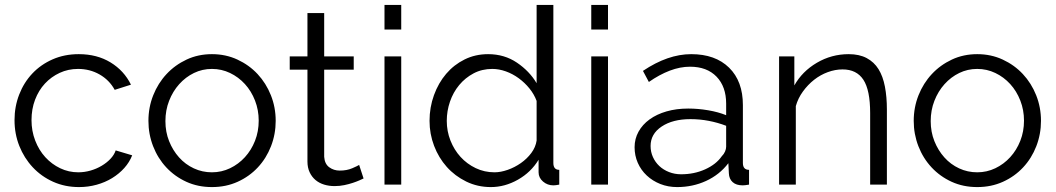

<svg xmlns="http://www.w3.org/2000/svg" viewBox="-20 -750 4288 780"><path d="M39 -262Q39 -317 58 -366Q77 -415 111.5 -451.5Q146 -488 194 -509Q242 -530 300 -530Q374 -530 429 -496.5Q484 -463 512 -406L446 -385Q424 -425 384.5 -447.5Q345 -470 297 -470Q257 -470 222.5 -454Q188 -438 162.5 -410.5Q137 -383 122.5 -345Q108 -307 108 -262Q108 -218 123 -179Q138 -140 164 -111.5Q190 -83 224.5 -66.5Q259 -50 298 -50Q323 -50 347.5 -57Q372 -64 393 -76.5Q414 -89 429 -105Q444 -121 450 -139L517 -119Q506 -91 485 -67.5Q464 -44 435.5 -26.5Q407 -9 372.5 0.5Q338 10 301 10Q244 10 196 -11.5Q148 -33 113 -70.5Q78 -108 58.5 -157Q39 -206 39 -262Z M841 10Q784 10 737 -11.5Q690 -33 655.5 -70Q621 -107 602 -156Q583 -205 583 -259Q583 -314 602.5 -363Q622 -412 656.5 -449Q691 -486 738 -508Q785 -530 841 -530Q897 -530 944.5 -508Q992 -486 1026.5 -449Q1061 -412 1080.5 -363Q1100 -314 1100 -259Q1100 -205 1081 -156Q1062 -107 1027.5 -70Q993 -33 945.5 -11.5Q898 10 841 10ZM652 -258Q652 -214 667 -176.5Q682 -139 707.5 -110.5Q733 -82 767.5 -66Q802 -50 841 -50Q880 -50 914.5 -66.5Q949 -83 975 -111.5Q1001 -140 1016 -178Q1031 -216 1031 -260Q1031 -303 1016 -341.5Q1001 -380 975 -408.5Q949 -437 914.5 -453.5Q880 -470 841 -470Q802 -470 768 -453.5Q734 -437 708 -408Q682 -379 667 -340.5Q652 -302 652 -258Z M1457 -25Q1451 -22 1439.5 -17Q1428 -12 1413 -7Q1398 -2 1379 2Q1360 6 1339 6Q1317 6 1297 0Q1277 -6 1262 -18.5Q1247 -31 1238 -50Q1229 -69 1229 -94V-467H1157V-521H1229V-697H1297V-521H1417V-467H1297V-113Q1299 -84 1317.5 -70.5Q1336 -57 1360 -57Q1389 -57 1411 -66.5Q1433 -76 1439 -80Z M1542 0V-521H1610V0ZM1542 -630V-730H1610V-630Z M1974 10Q1920 10 1874 -12.5Q1828 -35 1795 -72Q1762 -109 1743.5 -157.5Q1725 -206 1725 -259Q1725 -314 1743 -363.5Q1761 -413 1792.5 -450Q1824 -487 1867.5 -508.5Q1911 -530 1963 -530Q2029 -530 2080 -495.5Q2131 -461 2160 -412V-730H2228V-88Q2228 -60 2252 -60V0Q2237 3 2228 3Q2204 3 2186 -12.5Q2168 -28 2168 -50V-101Q2137 -50 2084 -20Q2031 10 1974 10ZM1989 -50Q2014 -50 2042.5 -60Q2071 -70 2096 -87.5Q2121 -105 2138.5 -128.5Q2156 -152 2160 -179V-340Q2150 -367 2131 -390.5Q2112 -414 2087.5 -432Q2063 -450 2035 -460Q2007 -470 1980 -470Q1938 -470 1904 -452Q1870 -434 1845.5 -404.5Q1821 -375 1808 -337Q1795 -299 1795 -259Q1795 -217 1810 -179Q1825 -141 1851 -112.5Q1877 -84 1912.5 -67Q1948 -50 1989 -50Z M2382 0V-521H2450V0ZM2382 -630V-730H2450V-630Z M2731 10Q2694 10 2662.5 -2.5Q2631 -15 2607.5 -37Q2584 -59 2571 -88.5Q2558 -118 2558 -152Q2558 -186 2574 -215Q2590 -244 2619 -265Q2648 -286 2688 -297.5Q2728 -309 2776 -309Q2816 -309 2857 -302Q2898 -295 2930 -282V-329Q2930 -398 2891 -438.5Q2852 -479 2783 -479Q2743 -479 2701 -463Q2659 -447 2616 -417L2592 -462Q2693 -530 2788 -530Q2886 -530 2942 -475Q2998 -420 2998 -323V-88Q2998 -60 3023 -60V0Q3006 3 2997 3Q2971 3 2956.5 -10Q2942 -23 2941 -46L2939 -87Q2903 -40 2848.5 -15Q2794 10 2731 10ZM2747 -42Q2800 -42 2844.5 -62Q2889 -82 2912 -115Q2921 -124 2925.5 -134.5Q2930 -145 2930 -154V-239Q2896 -252 2859.5 -259Q2823 -266 2785 -266Q2713 -266 2668 -236Q2623 -206 2623 -157Q2623 -133 2632.5 -112Q2642 -91 2658.5 -75.5Q2675 -60 2698 -51Q2721 -42 2747 -42Z M3583 0H3515V-291Q3515 -384 3487.5 -426Q3460 -468 3403 -468Q3373 -468 3343 -457Q3313 -446 3287.5 -426Q3262 -406 3242 -378.5Q3222 -351 3213 -319V0H3145V-521H3207V-403Q3239 -460 3298.5 -495Q3358 -530 3428 -530Q3471 -530 3501 -514Q3531 -498 3549 -469Q3567 -440 3575 -398Q3583 -356 3583 -305Z M3950 10Q3893 10 3846 -11.5Q3799 -33 3764.5 -70Q3730 -107 3711 -156Q3692 -205 3692 -259Q3692 -314 3711.5 -363Q3731 -412 3765.5 -449Q3800 -486 3847 -508Q3894 -530 3950 -530Q4006 -530 4053.5 -508Q4101 -486 4135.5 -449Q4170 -412 4189.5 -363Q4209 -314 4209 -259Q4209 -205 4190 -156Q4171 -107 4136.5 -70Q4102 -33 4054.5 -11.5Q4007 10 3950 10ZM3761 -258Q3761 -214 3776 -176.5Q3791 -139 3816.5 -110.5Q3842 -82 3876.5 -66Q3911 -50 3950 -50Q3989 -50 4023.5 -66.5Q4058 -83 4084 -111.5Q4110 -140 4125 -178Q4140 -216 4140 -260Q4140 -303 4125 -341.5Q4110 -380 4084 -408.5Q4058 -437 4023.5 -453.5Q3989 -470 3950 -470Q3911 -470 3877 -453.5Q3843 -437 3817 -408Q3791 -379 3776 -340.5Q3761 -302 3761 -258Z"/></svg>

Font: Boldmen
Style: Regular
Weight: 400
Designer: Matt McInerney, Pablo Impallari, Rodrigo Fuenzalida
Foundry: LIVING CONCEPT
Version: Version 1.000